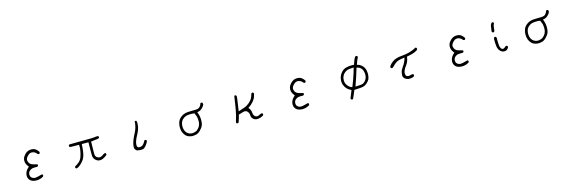

<svg xmlns="http://www.w3.org/2000/svg" viewBox="58 -1999 10384 3487"><g transform="rotate(-15 5250.0 -255.0)"><path d="M665.5 -418.5Q665.5 -419.4 665.5 -421.6Q665.5 -423.8 665.3 -427Q665 -430.2 664.1 -433.3Q663.1 -436.5 661.6 -439.5Q658.7 -445.8 653.3 -451.2Q606.4 -510.7 553.2 -514.2Q542.5 -515.1 533.9 -515.1Q525.4 -515.1 513.7 -514.4Q502 -513.7 488.8 -510.7Q475.6 -507.8 464.8 -502.9Q431.6 -487.3 407.7 -461.4Q378.4 -429.7 367.7 -404.3Q359.4 -384.8 356.9 -358.4Q356.4 -352.1 356.4 -345.7Q356.4 -289.1 401.9 -233.9L409.7 -224.1Q393.1 -209 386.2 -202.4Q379.4 -195.8 373.8 -189.2Q368.2 -182.6 363.3 -176.3Q353.5 -164.1 347.7 -152.3Q327.1 -112.8 327.1 -72.8Q327.1 -54.7 332 -38.6Q338.9 -14.2 357.9 8.3Q376 29.8 404.8 40.5Q439 53.7 479.5 53.7Q552.2 53.7 611.8 16.1L618.7 2.4Q619.1 1 619.1 -0.7Q619.1 -2.4 618.9 -5.1Q618.7 -7.8 617.7 -10.7Q616.2 -16.6 612.8 -22L601.1 -27.8Q556.6 -15.1 510.7 -4.4Q488.8 1 470.2 1Q444.3 1 424.8 -9.3Q389.6 -27.3 382.8 -60.5Q380.4 -71.8 380.4 -82.5Q380.4 -102.1 388.2 -120.6Q400.9 -148.9 435.1 -168Q462.4 -183.1 511.7 -183.1Q523.9 -183.1 531 -182.4Q538.1 -181.6 540.5 -181.6Q556.2 -181.6 568.8 -189.9L575.7 -203.6Q576.2 -205.1 576.2 -206.1Q576.2 -216.8 571.3 -224.1Q527.3 -236.8 493.2 -245.6Q456.5 -254.9 435.5 -278.3Q414.6 -301.8 408.7 -336.9Q408.2 -341.8 408.2 -346.7Q408.2 -383.3 448.7 -423.3Q482.4 -457.5 513.2 -459.5Q518.1 -460 525.9 -460Q533.7 -460 546.1 -457.8Q558.6 -455.6 569.6 -450.4Q580.6 -445.3 589.4 -438.7Q598.1 -432.1 605 -425.8Q614.7 -415.5 622.6 -406.2L637.2 -398.9Q638.7 -398.4 639.6 -398.4Q650.9 -398.4 658.7 -403.8Z M1443.4 -371.6H1568.8Q1567.4 -237.8 1567.4 -189.7Q1567.4 -141.6 1567.9 -123.5Q1568.8 -74.2 1603 -40Q1636.7 -6.8 1672.4 -3.4Q1680.7 -2.4 1689 -2.4Q1716.8 -2.4 1740.7 -12.2Q1772 -24.9 1819.8 -60.5L1826.7 -74.7Q1827.1 -76.2 1827.1 -79.6Q1827.1 -83 1825.7 -88.1Q1824.2 -93.3 1821.3 -98.1L1808.1 -104.5Q1783.2 -100.6 1764.2 -83.5Q1737.3 -60.5 1707 -56.2Q1701.2 -55.7 1695.3 -55.7Q1669.9 -55.7 1646.5 -72.3Q1616.7 -93.8 1615.7 -141.6Q1615.7 -150.4 1615.7 -164.1Q1615.7 -219.2 1619.1 -371.6Q1667.5 -379.4 1703.6 -382.1Q1739.7 -384.8 1772 -394.5L1777.8 -406.7Q1778.3 -408.2 1778.3 -411.6Q1778.3 -415 1776.9 -420.2Q1775.4 -425.3 1772.5 -430.2L1757.8 -437Q1723.1 -437 1690.4 -431.2Q1678.7 -429.2 1645.5 -428.2Q1522.9 -424.8 1227.5 -423.3L1214.8 -417L1208.5 -403.8Q1208 -402.3 1208 -401.4Q1208 -389.2 1214.4 -381.3Q1222.7 -375 1233.4 -373.5L1392.6 -371.6Q1393.6 -349.6 1393.6 -334.7Q1393.6 -319.8 1391.6 -295.4Q1389.6 -271 1383.8 -243.7Q1373 -188.5 1355 -141.6Q1336.4 -92.8 1297.9 -61Q1263.2 -32.2 1224.6 -12.7L1218.3 1.5Q1217.8 2.9 1217.8 3.9Q1217.8 16.1 1224.1 23.9Q1231.9 29.8 1241.7 31.7Q1264.6 25.9 1293.9 4.9Q1326.2 -17.6 1367.4 -66.9Q1408.7 -116.2 1424.8 -194.8Q1440.9 -275.9 1442.9 -358.9Z M2340.8 -74.7Q2340.8 -45.4 2351.6 -29.8Q2371.6 -1 2393.1 1.5Q2420.4 4.4 2447.8 8.3Q2454.1 8.8 2460.4 8.8Q2480.5 8.8 2497.1 4.9Q2519 0 2550 -36.4Q2581.1 -72.8 2599.6 -114.3Q2600.1 -117.7 2600.1 -121.1Q2600.1 -131.3 2594.2 -138.7L2579.6 -146Q2578.1 -146.5 2576.4 -146.5Q2574.7 -146.5 2572.3 -146.2Q2569.8 -146 2567.4 -145Q2562.5 -144 2558.6 -141.1Q2523.4 -68.4 2485.4 -53.7Q2462.4 -44.9 2444.3 -44.9Q2431.2 -44.9 2420.4 -49.3Q2397.9 -59.1 2397.9 -97.7Q2397.9 -109.9 2399.9 -125.5Q2408.2 -181.2 2456.1 -268.1Q2503.9 -355 2514.2 -423.8Q2518.6 -452.1 2518.6 -477.1Q2518.6 -502 2512.2 -521L2499.5 -526.9Q2498 -527.3 2496.6 -527.3Q2486.8 -527.3 2479 -522.9Q2475.1 -410.2 2420.9 -310.5Q2366.7 -210.9 2348.6 -133.3Q2340.8 -99.6 2340.8 -74.7Z M3420.4 -43Q3405.8 -43.9 3391.6 -48.3Q3359.9 -58.6 3335.9 -82.5Q3296.9 -122.1 3292.5 -194.3Q3292 -201.2 3292 -207.5Q3292 -237.3 3299.8 -267.1Q3309.6 -304.7 3335 -330.1Q3367.7 -362.8 3403.3 -374.5Q3439.9 -386.2 3500.5 -386.2Q3528.3 -386.2 3564.5 -382.3Q3579.6 -349.6 3588.9 -323Q3598.1 -296.4 3600.1 -265.6Q3601.6 -245.6 3601.6 -230.7Q3601.6 -215.8 3601.1 -205.6Q3600.1 -173.3 3582 -136.7Q3564.5 -100.1 3522 -65.9Q3504.4 -56.6 3487.5 -51.3Q3470.7 -45.9 3456.8 -43.9Q3442.9 -42 3434.8 -42Q3426.8 -42 3420.4 -43ZM3573.2 -438H3538.6Q3497.6 -438 3455.6 -435.1Q3404.8 -431.2 3371.6 -416.5Q3338.4 -401.9 3305.2 -372.1Q3272.9 -343.3 3257.3 -298.8Q3241.7 -254.4 3241.7 -207Q3241.7 -101.6 3303.2 -40Q3326.2 -17.1 3352.1 -7.3Q3384.8 4.4 3419.4 8.3Q3464.4 8.3 3503.4 -2.9Q3541 -13.7 3579.1 -53.2Q3617.2 -92.8 3631.8 -123Q3646.5 -152.8 3649.4 -192.4Q3651.4 -216.3 3651.4 -234.4Q3651.4 -252.4 3650.4 -267.1Q3647.9 -297.4 3641.6 -321.8Q3634.8 -346.7 3625.5 -373.5L3620.1 -388.7L3635.7 -391.1Q3680.2 -397.9 3715.3 -432.1Q3750.5 -466.3 3759.8 -494.1Q3760.3 -499 3760.3 -503.9Q3760.3 -519 3753.4 -529.8L3739.7 -536.6Q3738.3 -537.1 3735.1 -537.1Q3731.9 -537.1 3727.1 -535.9Q3722.2 -534.7 3717.3 -531.7Q3709 -502.9 3691.4 -478.5Q3686.5 -471.7 3679.2 -464.6Q3671.9 -457.5 3661.6 -451.7Q3651.4 -445.8 3639.6 -443.4Q3615.7 -438 3573.2 -438Z M4639.6 14.6Q4670.4 14.6 4699.2 5.4Q4728 -3.9 4757.3 -21L4764.6 -35.2Q4765.1 -38.6 4765.1 -41.5Q4765.1 -51.8 4759.3 -59.6L4744.6 -66.4Q4724.6 -64.5 4707 -53.2Q4683.1 -38.1 4654.3 -35.6Q4651.9 -35.6 4649.4 -35.6Q4620.1 -35.6 4600.8 -62Q4581.5 -88.4 4579.6 -133.3Q4577.6 -169.9 4545.4 -211.4L4536.1 -223.1L4548.8 -231Q4596.7 -260.3 4634.8 -305.7Q4672.9 -351.1 4682.1 -378.9Q4691.4 -406.7 4701.2 -437.5Q4701.7 -441.4 4701.7 -445.3Q4701.7 -456.1 4695.3 -465.3L4681.2 -472.2Q4679.7 -472.7 4676.5 -472.7Q4673.3 -472.7 4668.7 -471.4Q4664.1 -470.2 4659.7 -466.8Q4649.9 -448.2 4644.5 -426.8Q4638.2 -400.4 4621.6 -371.6Q4605 -342.3 4563.5 -304.7Q4521 -266.6 4470.2 -249L4350.1 -208Q4360.8 -286.1 4370.6 -342.8Q4380.4 -399.4 4386.2 -456.1Q4387.7 -463.9 4387.7 -469.7Q4387.7 -485.8 4380.4 -498.5L4366.7 -505.4Q4365.7 -505.9 4364.7 -505.9Q4353.5 -505.9 4345.2 -499.5Q4328.1 -383.3 4309.1 -267.6Q4289.6 -148.9 4251.5 -34.7Q4251 -32.7 4251 -31.2Q4251 -19.5 4256.8 -10.3L4272 -3.4Q4273.4 -2.9 4274.4 -2.9Q4285.6 -2.9 4293 -8.3Q4307.1 -39.1 4316.4 -72.3L4337.9 -149.9Q4387.7 -166 4429.2 -176.8Q4442.9 -180.2 4455.1 -180.2Q4486.3 -180.2 4506.8 -157.2Q4533.7 -127.4 4534.7 -79.1Q4535.6 -41 4565.9 -14.2Q4596.2 12.7 4628.4 14.2Q4634.3 14.6 4639.6 14.6Z M5665.5 -418.5Q5665.5 -419.4 5665.5 -421.6Q5665.5 -423.8 5665.3 -427Q5665 -430.2 5664.1 -433.3Q5663.1 -436.5 5661.6 -439.5Q5658.7 -445.8 5653.3 -451.2Q5606.4 -510.7 5553.2 -514.2Q5542.5 -515.1 5533.9 -515.1Q5525.4 -515.1 5513.7 -514.4Q5502 -513.7 5488.8 -510.7Q5475.6 -507.8 5464.8 -502.9Q5431.6 -487.3 5407.7 -461.4Q5378.4 -429.7 5367.7 -404.3Q5359.4 -384.8 5356.9 -358.4Q5356.4 -352.1 5356.4 -345.7Q5356.4 -289.1 5401.9 -233.9L5409.7 -224.1Q5393.1 -209 5386.2 -202.4Q5379.4 -195.8 5373.8 -189.2Q5368.2 -182.6 5363.3 -176.3Q5353.5 -164.1 5347.7 -152.3Q5327.1 -112.8 5327.1 -72.8Q5327.1 -54.7 5332 -38.6Q5338.9 -14.2 5357.9 8.3Q5376 29.8 5404.8 40.5Q5439 53.7 5479.5 53.7Q5552.2 53.7 5611.8 16.1L5618.7 2.4Q5619.1 1 5619.1 -0.7Q5619.1 -2.4 5618.9 -5.1Q5618.7 -7.8 5617.7 -10.7Q5616.2 -16.6 5612.8 -22L5601.1 -27.8Q5556.6 -15.1 5510.7 -4.4Q5488.8 1 5470.2 1Q5444.3 1 5424.8 -9.3Q5389.6 -27.3 5382.8 -60.5Q5380.4 -71.8 5380.4 -82.5Q5380.4 -102.1 5388.2 -120.6Q5400.9 -148.9 5435.1 -168Q5462.4 -183.1 5511.7 -183.1Q5523.9 -183.1 5531 -182.4Q5538.1 -181.6 5540.5 -181.6Q5556.2 -181.6 5568.8 -189.9L5575.7 -203.6Q5576.2 -205.1 5576.2 -206.1Q5576.2 -216.8 5571.3 -224.1Q5527.3 -236.8 5493.2 -245.6Q5456.5 -254.9 5435.5 -278.3Q5414.6 -301.8 5408.7 -336.9Q5408.2 -341.8 5408.2 -346.7Q5408.2 -383.3 5448.7 -423.3Q5482.4 -457.5 5513.2 -459.5Q5518.1 -460 5525.9 -460Q5533.7 -460 5546.1 -457.8Q5558.6 -455.6 5569.6 -450.4Q5580.6 -445.3 5589.4 -438.7Q5598.1 -432.1 5605 -425.8Q5614.7 -415.5 5622.6 -406.2L5637.2 -398.9Q5638.7 -398.4 5639.6 -398.4Q5650.9 -398.4 5658.7 -403.8Z M6744.1 -256.8Q6744.1 -228 6735.4 -200.7Q6723.6 -166 6702.6 -143.6Q6682.1 -121.1 6661.1 -110.4Q6634.8 -99.1 6606.2 -98.1Q6577.6 -97.2 6514.6 -94.2L6522 -113.3Q6548.8 -185.1 6572.3 -259.8L6622.6 -420.4L6634.3 -418Q6673.3 -410.6 6702.1 -381.8Q6721.2 -362.8 6730 -337.4Q6740.7 -308.6 6743.7 -272.5Q6744.1 -264.6 6744.1 -256.8ZM6445.8 -102.1Q6415.5 -112.8 6392.3 -136Q6369.1 -159.2 6356.4 -183.6Q6343.8 -208 6340.8 -235.8Q6339.4 -248.5 6339.4 -255.9Q6339.4 -276.9 6342.3 -292Q6347.7 -319.8 6360.4 -343.8Q6373 -368.7 6398.4 -390.9Q6423.8 -413.1 6453.4 -423.6Q6482.9 -434.1 6555.2 -436L6573.2 -436.5Q6557.6 -379.9 6545.4 -341.3Q6509.3 -224.1 6462.4 -109.4L6457.5 -97.7ZM6395.5 118.2Q6406.7 118.2 6414.1 112.8Q6431.2 77.1 6446.3 41Q6461.4 4.9 6480.5 -41Q6531.7 -43 6563.2 -45.2Q6594.7 -47.4 6615.2 -49.3Q6635.7 -51.3 6653.8 -56.2Q6689.5 -66.9 6717.3 -90.8Q6760.7 -128.4 6774.4 -158.2Q6788.1 -188 6792.5 -232.9Q6793.9 -245.6 6793.9 -257.3Q6793.9 -292.5 6786.1 -329.1Q6774.9 -379.9 6736.8 -417.7Q6698.7 -455.6 6656.2 -464.8L6642.1 -467.8Q6656.7 -511.2 6668.2 -541Q6679.7 -570.8 6694.8 -597.7Q6695.3 -598.6 6695.3 -599.9Q6695.3 -601.1 6695.1 -602.5Q6694.8 -604 6694.6 -606.2Q6694.3 -608.4 6693.8 -610.1Q6693.4 -611.8 6692.9 -613.8Q6691.4 -617.2 6689.5 -620.6L6675.3 -627.4Q6674.3 -627.9 6673.3 -627.9Q6660.6 -627.9 6651.4 -620.1Q6631.3 -592.8 6619.1 -559.8Q6606.9 -526.9 6592.3 -483.4Q6565.4 -484.9 6549.3 -484.9Q6490.7 -484.9 6447.8 -473.6Q6394.5 -460 6360.6 -425Q6326.7 -390.1 6311 -355Q6294.9 -319.8 6290.5 -272.9Q6289.6 -262.7 6289.6 -252.4Q6289.6 -217.3 6301.3 -184.1Q6318.4 -137.7 6353.5 -102.5Q6382.8 -73.2 6418.5 -58.1L6429.7 -53.2L6425.3 -41.5Q6413.6 -7.8 6399.2 23.7Q6384.8 55.2 6373.5 86.9Q6373 88.4 6373 89.8Q6373 102.1 6378.9 110.8L6393.1 117.7Q6394.5 118.2 6395.5 118.2Z M7386.2 -69.3Q7386.2 -61 7387.2 -54.2Q7390.1 -31.7 7415.3 -8.5Q7440.4 14.6 7482.9 22Q7491.7 22.5 7500 22.5Q7522 22.5 7542 19Q7566.4 15.1 7588.4 1L7595.2 -13.2Q7595.7 -14.6 7595.7 -15.6Q7595.7 -27.8 7589.8 -36.6L7576.2 -43.9Q7550.8 -42 7529.8 -34.7Q7515.1 -29.8 7500.7 -29.8Q7486.3 -29.8 7472.2 -34.2Q7462.9 -37.1 7456.1 -43.9Q7441.9 -58.1 7441.9 -88.9Q7441.9 -95.7 7442.4 -103.5Q7447.3 -154.3 7500.5 -223.6Q7548.8 -287.6 7558.1 -367.7L7559.6 -377.4Q7623 -388.7 7674.3 -403.3Q7722.2 -417 7764.2 -445.3L7772.9 -463.4Q7773.4 -464.8 7773.4 -468.3Q7773.4 -471.7 7772 -476.8Q7770.5 -481.9 7767.6 -486.8L7753.4 -493.7Q7752 -494.1 7751 -494.1Q7739.7 -494.1 7731.9 -488.8L7729.5 -483.4L7725.6 -481.4Q7607.9 -425.3 7477.5 -416.5Q7353.5 -408.2 7290 -357.9Q7247.6 -324.2 7229.5 -298.3Q7221.2 -285.6 7218.3 -275.9Q7217.8 -273.9 7217.8 -272.5Q7217.8 -261.2 7223.1 -253.4L7237.8 -246.6Q7239.3 -246.1 7240.2 -246.1Q7253.4 -246.1 7262.7 -252.9Q7322.3 -314.9 7363.8 -337.4Q7377 -344.7 7388.7 -348.4Q7400.4 -352.1 7412.8 -355.5Q7425.3 -358.9 7438 -361.3Q7463.9 -366.7 7491.7 -369.6L7511.2 -371.6L7505.9 -352.5Q7485.8 -284.2 7442.4 -224.6Q7401.9 -169.4 7392.6 -124.5Q7386.2 -91.3 7386.2 -69.3Z M8665.5 -418.5Q8665.5 -419.4 8665.5 -421.6Q8665.5 -423.8 8665.3 -427Q8665 -430.2 8664.1 -433.3Q8663.1 -436.5 8661.6 -439.5Q8658.7 -445.8 8653.3 -451.2Q8606.4 -510.7 8553.2 -514.2Q8542.5 -515.1 8533.9 -515.1Q8525.4 -515.1 8513.7 -514.4Q8502 -513.7 8488.8 -510.7Q8475.6 -507.8 8464.8 -502.9Q8431.6 -487.3 8407.7 -461.4Q8378.4 -429.7 8367.7 -404.3Q8359.4 -384.8 8356.9 -358.4Q8356.4 -352.1 8356.4 -345.7Q8356.4 -289.1 8401.9 -233.9L8409.7 -224.1Q8393.1 -209 8386.2 -202.4Q8379.4 -195.8 8373.8 -189.2Q8368.2 -182.6 8363.3 -176.3Q8353.5 -164.1 8347.7 -152.3Q8327.1 -112.8 8327.1 -72.8Q8327.1 -54.7 8332 -38.6Q8338.9 -14.2 8357.9 8.3Q8376 29.8 8404.8 40.5Q8439 53.7 8479.5 53.7Q8552.2 53.7 8611.8 16.1L8618.7 2.4Q8619.1 1 8619.1 -0.7Q8619.1 -2.4 8618.9 -5.1Q8618.7 -7.8 8617.7 -10.7Q8616.2 -16.6 8612.8 -22L8601.1 -27.8Q8556.6 -15.1 8510.7 -4.4Q8488.8 1 8470.2 1Q8444.3 1 8424.8 -9.3Q8389.6 -27.3 8382.8 -60.5Q8380.4 -71.8 8380.4 -82.5Q8380.4 -102.1 8388.2 -120.6Q8400.9 -148.9 8435.1 -168Q8462.4 -183.1 8511.7 -183.1Q8523.9 -183.1 8531 -182.4Q8538.1 -181.6 8540.5 -181.6Q8556.2 -181.6 8568.8 -189.9L8575.7 -203.6Q8576.2 -205.1 8576.2 -206.1Q8576.2 -216.8 8571.3 -224.1Q8527.3 -236.8 8493.2 -245.6Q8456.5 -254.9 8435.5 -278.3Q8414.6 -301.8 8408.7 -336.9Q8408.2 -341.8 8408.2 -346.7Q8408.2 -383.3 8448.7 -423.3Q8482.4 -457.5 8513.2 -459.5Q8518.1 -460 8525.9 -460Q8533.7 -460 8546.1 -457.8Q8558.6 -455.6 8569.6 -450.4Q8580.6 -445.3 8589.4 -438.7Q8598.1 -432.1 8605 -425.8Q8614.7 -415.5 8622.6 -406.2L8637.2 -398.9Q8638.7 -398.4 8639.6 -398.4Q8650.9 -398.4 8658.7 -403.8Z M9186.5 -396Q9196.3 -397 9205.1 -402.3Q9213.9 -413.6 9215.3 -429.7Q9219.2 -479.5 9224.6 -505.4Q9230 -531.2 9242.7 -553.7L9239.3 -566.9Q9229.5 -577.1 9218.8 -579.1L9204.6 -574.7Q9178.2 -546.4 9174.3 -507.8Q9169.4 -464.4 9162.1 -422.4L9166 -407.7Q9175.3 -397 9186.5 -396ZM9168.5 -264.2Q9168.5 -258.3 9169.4 -252V-251Q9169.4 -193.4 9176.3 -138.2Q9183.1 -81.1 9219.7 -44.4Q9247.6 -17.1 9283.2 -12.2Q9326.7 -12.2 9340.3 -22.9Q9356 -35.2 9368.7 -52.7L9376.5 -68.8Q9377 -70.3 9377 -71.3Q9377 -83.5 9371.1 -92.3L9356.9 -99.1Q9355.5 -99.6 9354.5 -99.6Q9342.3 -99.6 9334.5 -92.8Q9321.3 -79.1 9299.3 -66.9Q9289.6 -61.5 9279.8 -61.5Q9260.3 -61.5 9247.1 -81.5Q9231.4 -105.5 9227.3 -132.8Q9223.1 -160.2 9221.2 -253.9Q9222.7 -263.7 9222.7 -268.1Q9222.7 -280.8 9220.7 -288.8Q9218.8 -296.9 9215.3 -303.2L9201.7 -310.1Q9200.7 -310.5 9197.3 -310.5Q9193.8 -310.5 9188.7 -308.8Q9183.6 -307.1 9178.2 -303.2Q9168.5 -285.2 9168.5 -264.2Z M9920.4 -43Q9905.8 -43.9 9891.6 -48.3Q9859.9 -58.6 9835.9 -82.5Q9796.9 -122.1 9792.5 -194.3Q9792 -201.2 9792 -207.5Q9792 -237.3 9799.8 -267.1Q9809.6 -304.7 9835 -330.1Q9867.7 -362.8 9903.3 -374.5Q9939.9 -386.2 10000.5 -386.2Q10028.3 -386.2 10064.5 -382.3Q10079.6 -349.6 10088.9 -323Q10098.1 -296.4 10100.1 -265.6Q10101.6 -245.6 10101.6 -230.7Q10101.6 -215.8 10101.1 -205.6Q10100.1 -173.3 10082 -136.7Q10064.5 -100.1 10022 -65.9Q10004.4 -56.6 9987.5 -51.3Q9970.7 -45.9 9956.8 -43.9Q9942.9 -42 9934.8 -42Q9926.8 -42 9920.4 -43ZM10073.2 -438H10038.6Q9997.6 -438 9955.6 -435.1Q9904.8 -431.2 9871.6 -416.5Q9838.4 -401.9 9805.2 -372.1Q9772.9 -343.3 9757.3 -298.8Q9741.7 -254.4 9741.7 -207Q9741.7 -101.6 9803.2 -40Q9826.2 -17.1 9852.1 -7.3Q9884.8 4.4 9919.4 8.3Q9964.4 8.3 10003.4 -2.9Q10041 -13.7 10079.1 -53.2Q10117.2 -92.8 10131.8 -123Q10146.5 -152.8 10149.4 -192.4Q10151.4 -216.3 10151.4 -234.4Q10151.4 -252.4 10150.4 -267.1Q10147.9 -297.4 10141.6 -321.8Q10134.8 -346.7 10125.5 -373.5L10120.1 -388.7L10135.7 -391.1Q10180.2 -397.9 10215.3 -432.1Q10250.5 -466.3 10259.8 -494.1Q10260.3 -499 10260.3 -503.9Q10260.3 -519 10253.4 -529.8L10239.7 -536.6Q10238.3 -537.1 10235.1 -537.1Q10231.9 -537.1 10227.1 -535.9Q10222.2 -534.7 10217.3 -531.7Q10209 -502.9 10191.4 -478.5Q10186.5 -471.7 10179.2 -464.6Q10171.9 -457.5 10161.6 -451.7Q10151.4 -445.8 10139.6 -443.4Q10115.7 -438 10073.2 -438Z"/></g></svg>

Font: NaikaiFont
Style: ExtraLight
Weight: 200
Version: Version 1.89